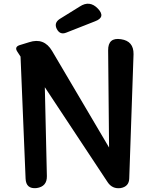

<svg xmlns="http://www.w3.org/2000/svg" viewBox="-20 -1000 829 1028"><path d="M220 -533 231 -57Q232 -1 176 7Q119 13 117 -44L90 -697L73 -723Q56 -748 84 -758L136 -774Q216 -800 259 -727L564 -210L559 -730Q558 -801 628 -790Q696 -780 695 -710L672 -45Q671 -1 626 7Q581 13 556 -25ZM284 -845Q268 -877 299 -898L407 -965Q460 -1000 504 -954Q548 -908 489 -886L334 -825Q301 -812 284 -845Z"/></svg>

Font: MaokenZhuyuanTi
Style: Regular
Weight: 400
Designer: Fontworks Inc & LongZhuTi team: ZERO子、时光羊、荆南、频凡、刘鹏、Little White Dog、帆影Magmeta、奈白不弍、白日月球、ChaoTawei、雨三（排名不分先后）
Version: Version 1.000; 20230222